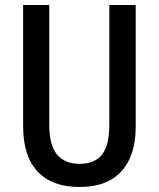

<svg xmlns="http://www.w3.org/2000/svg" viewBox="-20 -734 632 764"><path d="M520 -232Q520 -153 494.5 -99.5Q469 -46 420 -18Q371 10 296 10Q187 10 129.5 -51.5Q72 -113 72 -232V-714H176V-238Q176 -155 207.5 -118.5Q239 -82 297 -82Q357 -82 386 -119Q415 -156 415 -239V-714H520Z"/></svg>

Font: Noto Sans Bengali Condensed Medium
Style: Regular
Weight: 500
Width: 3
Designer: Jelle Bosma - Monotype Design Team
Foundry: Monotype Imaging Inc.
Version: Version 2.003